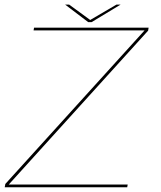

<svg xmlns="http://www.w3.org/2000/svg" viewBox="-24 -792 680 812"><path d="M-4 0 -1.5 -14 587.5 -663.5H118L120 -675H604.5L602.5 -662.5L13 -11.5H516L514 0ZM349 -698.5 251.5 -772.5H268.5L357.5 -707.5L468.5 -772.5H486L363.5 -698.5Z"/></svg>

Font: Anybody ExtraExpanded Thin
Style: Italic
Weight: 100
Width: 8
Italic angle: -10°
Designer: Tyler Finck
Foundry: Etcetera Type Company
Version: Version 1.010; ttfautohint (v1.8.3) -l 8 -r 50 -G 200 -x 14 